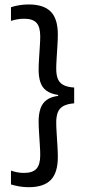

<svg xmlns="http://www.w3.org/2000/svg" viewBox="-20 -696 378 840"><path d="M28 -664.5Q44.5 -670 64.2 -673.2Q84 -676.5 105.5 -676.5Q171 -676.5 202 -645.2Q233 -614 233 -545Q233 -524 231.2 -496.2Q229.5 -468.5 227.8 -441.2Q226 -414 226 -394.5Q226 -369 232.8 -351.5Q239.5 -334 256.8 -324.5Q274 -315 304.5 -313V-244Q274 -241.5 256.8 -231.8Q239.5 -222 232.8 -204.2Q226 -186.5 226 -161Q226 -141.5 227.8 -114.2Q229.5 -87 231.2 -58.8Q233 -30.5 233 -9Q233 60 202 91.5Q171 123 105.5 123Q84 123 64.2 119.5Q44.5 116 28 111V50.5Q39.5 54.5 53.8 57.5Q68 60.5 85 60.5Q123 60.5 139.5 42.2Q156 24 156 -17Q156 -36 154.2 -62.5Q152.5 -89 150.8 -116.5Q149 -144 149 -165Q149 -196.5 156.8 -220.2Q164.5 -244 183.8 -258.5Q203 -273 238 -277L234.5 -272V-280.5Q201.5 -285.5 182.8 -299.5Q164 -313.5 156.5 -336.8Q149 -360 149 -390.5Q149 -411.5 150.8 -438.8Q152.5 -466 154.2 -492.5Q156 -519 156 -537Q156 -578 139.8 -596Q123.5 -614 86 -614Q69 -614 54.2 -611.2Q39.5 -608.5 28 -604.5Z"/></svg>

Font: Anek Bangla
Style: Regular
Weight: 400
Designer: Sulekha Rajkumar (Bangla), Yesha Goshar (Latin)
Foundry: Ek Type
Version: Version 1.003